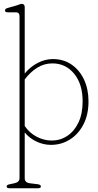

<svg xmlns="http://www.w3.org/2000/svg" viewBox="-20 -743 508 998"><path d="M108.5 -705.5V-361Q138 -396.5 176.5 -416.2Q215 -436 255 -436Q310 -436 351.8 -407.5Q393.5 -379 416.8 -329.2Q440 -279.5 440 -216Q440 -146.5 413.5 -95.8Q387 -45 342.8 -17.5Q298.5 10 245 10Q205.5 10 169 -7.5Q132.5 -25 108.5 -54.5V183Q108.5 206 134.5 209.5L175.5 214.5Q192.5 217 192.5 226Q192.5 235.5 178 235.5H29.5Q14.5 235.5 14.5 226Q14.5 217.5 31.5 214.5L55 209.5Q81.5 203.5 81.5 183V-658Q81.5 -679 63 -679H20Q6 -679 6 -689Q6 -697.5 19.5 -701.5L67 -715Q73.5 -717 81 -720Q88.5 -723 92 -723Q108.5 -723 108.5 -705.5ZM252.5 -413.5Q209 -413.5 173 -390.8Q137 -368 108.5 -330V-88Q133.5 -51.5 171.2 -32Q209 -12.5 249 -12.5Q293.5 -12.5 330 -36.8Q366.5 -61 388 -106.5Q409.5 -152 409.5 -216Q409.5 -306.5 365.2 -360Q321 -413.5 252.5 -413.5Z"/></svg>

Font: Fraunces 144pt S100 Thin
Style: Regular
Weight: 100
Version: Version 1.000; ttfautohint (v1.8.3)